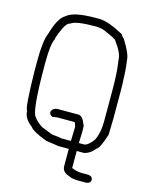

<svg xmlns="http://www.w3.org/2000/svg" viewBox="-120 -750 741 958"><g transform="rotate(15 250.0 -271.5)"><path d="M272.9 -675.3Q316.9 -675.3 399.9 -630.4Q400.9 -624.5 415.5 -610.8Q458.5 -543 458.5 -511.2Q466.3 -457.5 466.3 -409.7Q468.3 -405.3 468.3 -337.4V-208.5Q468.3 -179.2 466.3 -128.4Q440.4 -48.8 425.3 -46.4Q410.6 -25.4 388.2 -15.1Q375.5 -9.3 368.7 -9.3H333.5V78.6Q359.9 90.3 386.2 90.3H421.4Q442.9 93.8 442.9 111.8Q442.9 127.4 421.4 131.3H382.3Q343.3 131.3 329.6 121.6Q292.5 111.3 292.5 78.6V-9.3H239.7Q236.3 -9.3 173.3 -19Q98.1 -47.4 85.4 -67.9Q42.5 -99.6 42.5 -140.1Q30.3 -145 26.9 -335.4V-392.1Q26.9 -497.6 44.4 -536.6Q70.3 -626.5 105 -644Q138.2 -675.3 253.4 -675.3ZM67.9 -392.1V-386.2Q67.9 -139.6 93.3 -118.7Q105.5 -99.6 136.2 -79.6Q193.8 -56.2 198.7 -56.2Q230 -54.2 243.7 -50.3H292.5Q294.4 -96.2 294.4 -118.7V-124.5Q289.1 -146 284.7 -146H198.7Q190.9 -146 173.3 -142.1Q155.8 -148.4 155.8 -163.6Q162.6 -187 190.9 -187H294.4Q316.9 -187 331.5 -146Q335.4 -146 335.4 -122.6V-103Q335.4 -86.4 333.5 -50.3H358.9Q378.9 -50.3 405.8 -85.4Q427.2 -125.5 427.2 -187V-347.2Q427.2 -441.9 417.5 -501.5Q417.5 -537.1 376.5 -591.3Q376.5 -598.1 310.1 -626.5Q293.9 -632.8 269 -634.3Q158.2 -634.3 138.2 -614.7Q117.7 -614.7 93.3 -552.2Q83.5 -527.3 83.5 -519Q67.9 -491.2 67.9 -392.1Z"/></g></svg>

Font: CEF Fonts CJK Mono
Style: Regular
Weight: 400
Designer: PartyBoss (派对大魔王)
Version: Release 2.25